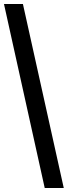

<svg xmlns="http://www.w3.org/2000/svg" viewBox="-20 -828 342 968"><path d="M205.5 120 0 -808H95.5L301.5 120Z"/></svg>

Font: Encode Sans Semi Condensed Medium
Style: Regular
Weight: 500
Width: 4
Designer: Multiple Designers
Foundry: Impallari Type
Version: Version 3.000; ttfautohint (v1.8.3) -l 8 -r 50 -G 200 -x 14 